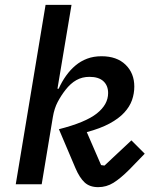

<svg xmlns="http://www.w3.org/2000/svg" viewBox="-20 -760 640 792"><path d="M168 -740H275L217 -394H222Q235 -423 252.5 -447.5Q270 -472 291.5 -490Q313 -508 339.5 -518Q366 -528 399 -528Q462 -528 498 -493Q534 -458 534 -403Q534 -374 524.5 -347Q515 -320 492.5 -295.5Q470 -271 432 -250.5Q394 -230 338 -215L397 -79L411 -77L522 -181L577 -126L514 -61Q477 -24 448 -6Q419 12 385 12Q350 12 329 -7.5Q308 -27 291 -67L223 -227Q333 -255 379.5 -292Q426 -329 426 -376Q426 -407 406.5 -425Q387 -443 349 -443Q319 -443 295 -429.5Q271 -416 250 -389Q232 -366 218 -339.5Q204 -313 198 -277L152 0H45Z"/></svg>

Font: IBM Plex Mono Medium
Style: Italic
Weight: 500
Italic angle: -9°
Monospace: yes
Designer: Mike Abbink, Paul van der Laan, Pieter van Rosmalen
Foundry: Bold Monday
Version: Version 2.3